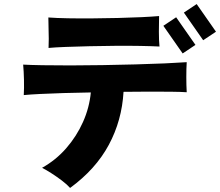

<svg xmlns="http://www.w3.org/2000/svg" viewBox="-20 -867 1083 945"><path d="M325 58Q310 41 285 22Q260 3 233.5 -14Q207 -31 187 -41Q255 -79 306 -137.5Q357 -196 388.5 -266.5Q420 -337 427 -412Q357 -411 293 -409Q229 -407 178 -404.5Q127 -402 97 -399Q99 -433 98 -474.5Q97 -516 94 -549Q129 -547 190 -546Q251 -545 327 -545Q403 -545 485 -546.5Q567 -548 646 -550Q725 -552 791 -555Q857 -558 899 -561Q897 -530 897 -488.5Q897 -447 899 -413Q871 -415 823.5 -415.5Q776 -416 715.5 -416Q655 -416 588 -415Q580 -274 515.5 -154Q451 -34 325 58ZM219 -631Q220 -650 220 -676Q220 -702 219 -728Q219 -743 218.5 -756Q218 -769 218 -781Q258 -778 314.5 -777Q371 -776 434.5 -776.5Q498 -777 560.5 -778.5Q623 -780 676 -782.5Q729 -785 763 -788Q762 -755 762 -711Q762 -667 765 -638Q727 -640 670.5 -641Q614 -642 548.5 -641.5Q483 -641 419.5 -639.5Q356 -638 303 -636Q250 -634 219 -631ZM879 -604 784 -740 847 -782 942 -646ZM980 -669 885 -805 948 -847 1043 -711Z"/></svg>

Font: Zen Kaku Gothic Antique Black
Style: Regular
Weight: 900
Designer: Yoshimichi Ohira
Foundry: Positype
Version: Version 1.001